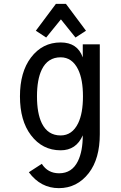

<svg xmlns="http://www.w3.org/2000/svg" viewBox="-20 -766 626 991"><path d="M165 -607.4 268.6 -746.1H320.3L423.8 -607.4L369.6 -572.3L294.4 -666L218.3 -572.3ZM293 -470.2Q226.6 -470.2 195.8 -407.2Q170.9 -356 170.9 -268.6Q170.9 -181.2 195.8 -129.9Q226.6 -66.9 293 -66.9Q352.5 -66.9 383.3 -129.9Q408.2 -181.2 408.2 -268.6Q408.2 -356 383.3 -407.2Q352.5 -470.2 293 -470.2ZM128.9 123 195.8 79.6Q226.6 128.4 285.2 128.4Q351.6 128.4 382.3 65.4Q407.2 14.2 407.2 -67.4Q373.5 9.8 293 9.8Q198.7 9.8 139.6 -68.4Q83 -143.1 83 -268.6Q83 -394 139.6 -468.8Q198.7 -546.9 293 -546.9Q379.9 -546.9 407.2 -469.7V-537.1H495.1V-73.2Q495.1 53.2 438.5 127Q377.9 205.1 283.7 205.1Q189.9 205.1 128.9 123Z"/></svg>

Font: Consola Mono
Style: Book
Weight: 400
Monospace: yes
Version: Version 2.001